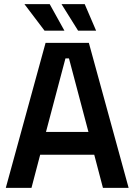

<svg xmlns="http://www.w3.org/2000/svg" viewBox="-20 -907 649 927"><path d="M8 0 200 -700H409L601 0H477L435 -160H174L132 0ZM407 -270 313 -625H296L202 -270ZM195 -759 98 -887H220L291 -759ZM389 -887 444 -759H357L277 -887Z"/></svg>

Font: Space Grotesk Frontify SemiBold
Style: Regular
Weight: 600
Designer: Florian Karsten
Version: Version 2.000